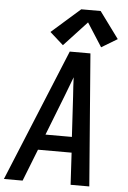

<svg xmlns="http://www.w3.org/2000/svg" viewBox="-69 -1019 708 1064"><g transform="rotate(5 285.0 -487.0)"><path d="M-6 0H98L168 -178H355L365 0H469L411 -735H296ZM202 -265 290 -490Q300 -516 310 -542.5Q320 -569 330 -595Q331 -569 332.5 -542.5Q334 -516 336 -490L349 -265ZM255 -767 383 -905 467 -774 555 -827 447 -974H339L180 -834Z"/></g></svg>

Font: Iosevka Sparkle Medium Oblique
Style: Regular
Weight: 500
Italic angle: -9°
Designer: Belleve Invis
Foundry: Belleve Invis
Version: Version 4.5.0; ttfautohint (v1.8.3)